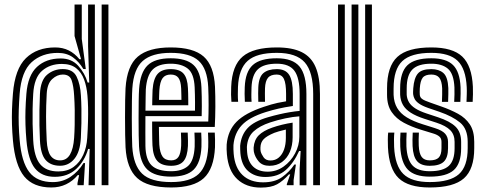

<svg xmlns="http://www.w3.org/2000/svg" viewBox="-20 -820 2145 850"><path d="M460 0H430V-800H460ZM400 0H372L377 -160.5L370.2 -160.8Q354.8 -107.2 317.5 -72.2Q280.2 -37.2 222.5 -37.2Q164.8 -37.2 134.6 -74.8Q104.5 -112.2 97 -198.8Q93.8 -235.2 92.8 -267.9Q91.8 -300.5 92.8 -333.5Q93.8 -366.5 96.8 -404.5Q103.2 -486.5 143.8 -523.9Q184.2 -561.2 248.5 -561.2Q297 -561.2 326.2 -528.8Q355.5 -496.2 368 -454.5H375L370 -615V-800H400ZM238.2 -61Q278.2 -61 305.8 -80.9Q333.2 -100.8 348.5 -134.5Q363.8 -168.2 366.2 -210Q368.8 -249.5 369.6 -283.1Q370.5 -316.8 369.9 -345Q369.2 -373.2 367.2 -396.2Q364 -435.8 352.4 -467.6Q340.8 -499.5 317.1 -518.2Q293.5 -537 253.8 -537Q201 -537 166.1 -506.5Q131.2 -476 127 -404Q125 -369.8 124.4 -337.4Q123.8 -305 124.4 -271.2Q125 -237.5 127 -199.5Q131 -125.2 157.8 -93.1Q184.5 -61 238.2 -61ZM246 -86.2Q204.5 -86.2 182.1 -111.6Q159.8 -137 156.8 -199Q155.2 -233 154.6 -265.4Q154 -297.8 154.6 -331.6Q155.2 -365.5 156.8 -403.8Q159.5 -464.8 188.9 -489.5Q218.2 -514.2 258 -514.2Q302.8 -514.2 319.1 -480.8Q335.5 -447.2 338.2 -397Q340 -368.8 340.5 -338.1Q341 -307.5 340.4 -275.2Q339.8 -243 338 -210Q334.8 -148 309.5 -117.1Q284.2 -86.2 246 -86.2ZM246 -110Q274.8 -110 289.9 -135.9Q305 -161.8 308.2 -210Q310 -235.5 310.6 -267.4Q311.2 -299.2 310.8 -332.8Q310.2 -366.2 308.2 -397Q305.8 -439 297.1 -464.5Q288.5 -490 258 -490Q233 -490 211.1 -469.9Q189.2 -449.8 186.8 -405Q183.8 -351.5 183.9 -303.4Q184 -255.2 186.8 -198.5Q189.2 -151.2 204 -130.6Q218.8 -110 246 -110ZM207.2 10Q127.5 10 87.2 -38.9Q47 -87.8 37.2 -199Q34 -235.8 33 -268.6Q32 -301.5 33.1 -334.6Q34.2 -367.8 37.2 -405.2Q46 -515.2 94.9 -562.6Q143.8 -610 224 -610Q257.5 -610 284.2 -596.8Q311 -583.5 331.5 -558H338.8L310 -660.5V-800H342V-647.5L359.8 -514.2L349 -514.5Q330 -546.5 302.8 -566.1Q275.5 -585.8 236 -585.8Q165.2 -585.8 119.9 -544.5Q74.5 -503.2 67 -404.8Q64.2 -367.5 63.1 -333.9Q62 -300.2 63 -267.6Q64 -235 67 -200.2Q75.2 -103 109.5 -58.4Q143.8 -13.8 214 -13.8Q257.2 -13.8 292.1 -37.1Q327 -60.5 349.8 -98.2H356.5L350.5 0H323V-9.2L330.2 -44.8H324.2Q302 -18.2 272.5 -4.1Q243 10 207.2 10Z M737.8 10Q633.2 10 587.2 -31.9Q541.2 -73.8 535.8 -167.5Q534.8 -187 534.1 -223.2Q533.5 -259.5 533.5 -300.6Q533.5 -341.8 534.1 -377Q534.8 -412.2 535.8 -429.8Q542.2 -528.8 590.2 -569.4Q638.2 -610 735.8 -610Q836.2 -610 881.8 -569.6Q927.2 -529.2 931.8 -436Q932.8 -415.2 933.1 -392.9Q933.5 -370.5 933.4 -347.5Q933.2 -324.5 932.6 -301.9Q932 -279.2 930.8 -258H683.5Q683.8 -242.8 684 -226.4Q684.2 -210 684.6 -197.2Q685 -184.5 685.2 -179.8Q687.8 -143.8 699.6 -126.9Q711.5 -110 737.8 -110Q759.5 -110 769.9 -125.1Q780.2 -140.2 782 -175Q782.5 -182.5 782.2 -197.1Q782 -211.8 781 -233H811Q812 -213 812.2 -197.4Q812.5 -181.8 812 -173.8Q809.8 -126.8 792.4 -106.4Q775 -86 737.8 -86Q696 -86 676.8 -107Q657.5 -128 655 -176.2Q654.5 -187.5 654.1 -204Q653.8 -220.5 653.6 -240.5Q653.5 -260.5 653.5 -282H902Q902.8 -298.5 903.1 -317.2Q903.5 -336 903.5 -355.9Q903.5 -375.8 903.1 -395.6Q902.8 -415.5 901.8 -434.5Q897.8 -515.8 859.4 -550.9Q821 -586 735.8 -586Q652.5 -586 612 -550.2Q571.5 -514.5 565.8 -428Q564.5 -409.2 564 -373Q563.5 -336.8 563.5 -295.8Q563.5 -254.8 564.1 -220.4Q564.8 -186 565.5 -170.8Q570.5 -88.8 609 -51.4Q647.5 -14 737.8 -14Q821.8 -14 859.8 -50.1Q897.8 -86.2 901.8 -169Q902.2 -180 902.1 -191.1Q902 -202.2 901.6 -213Q901.2 -223.8 900.8 -233H930.8Q931.5 -219.8 932 -202Q932.5 -184.2 931.8 -168Q927.2 -72.5 882.1 -31.2Q837 10 737.8 10ZM737.8 -38Q666.2 -38 633 -68.8Q599.8 -99.5 595.5 -171.8Q594.5 -187.2 594 -221.2Q593.5 -255.2 593.5 -295.6Q593.5 -336 594 -371.8Q594.5 -407.5 595.8 -426.2Q600.8 -498.5 633 -530.2Q665.2 -562 735.8 -562Q804 -562 836.2 -532.8Q868.5 -503.5 871.8 -433.8Q872.8 -414.2 873.1 -392.9Q873.5 -371.5 873.5 -349.6Q873.5 -327.8 872.8 -306H623.8Q623.5 -264.5 623.5 -233.4Q623.5 -202.2 623.8 -174Q624.8 -114 651.1 -88Q677.5 -62 737.8 -62Q786.2 -62 812.5 -85.2Q838.8 -108.5 841.8 -170.5Q842.2 -184.5 842 -200Q841.8 -215.5 840.8 -233H870.8Q871.5 -217.8 872 -202Q872.5 -186.2 871.8 -169.8Q868.5 -99.5 837.2 -68.8Q806 -38 737.8 -38ZM624 -330H843.2Q843.5 -349.5 843.4 -366.8Q843.2 -384 842.9 -400.4Q842.5 -416.8 841.8 -433.2Q839 -494.5 811.4 -516.2Q783.8 -538 735.8 -538Q681.5 -538 655.6 -511.8Q629.8 -485.5 625.5 -424Q625.2 -417.8 624.8 -391.2Q624.2 -364.8 624 -330ZM653.8 -354Q654 -367.2 654.2 -380.9Q654.5 -394.5 654.9 -405.6Q655.2 -416.8 655.5 -422.2Q659 -471.5 677.8 -492.8Q696.5 -514 735.8 -514Q775.2 -514 792.6 -494Q810 -474 812 -430Q812.5 -420 812.9 -406.9Q813.2 -393.8 813.4 -379.9Q813.5 -366 813.5 -354ZM684 -378H783.2Q783.2 -386.2 783 -395.5Q782.8 -404.8 782.5 -413.6Q782.2 -422.5 782 -429Q780.5 -461 769.8 -475.5Q759 -490 735.8 -490Q711.5 -490 699.8 -474Q688 -458 685.5 -420.8Q685.2 -416.5 685 -410.5Q684.8 -404.5 684.5 -396.5Q684.2 -388.5 684 -378Z M1366.5 0V-404Q1366.5 -501.5 1329.2 -543.8Q1292 -586 1205.5 -586Q1116.5 -586 1076.8 -550.9Q1037 -515.8 1033.5 -434.8Q1033 -419.5 1032.9 -402.8Q1032.8 -386 1034.2 -369.2H1004.5Q1003 -387 1002.9 -401.4Q1002.8 -415.8 1003.5 -436Q1007.2 -530 1054.8 -570Q1102.2 -610 1205.5 -610Q1274 -610 1316 -589.1Q1358 -568.2 1377.2 -523Q1396.5 -477.8 1396.5 -404V0ZM1165 -60Q1203.8 -60 1235.5 -82.6Q1267.2 -105.2 1286.2 -140.8Q1305.2 -176.2 1305.2 -214.8V-305Q1277.8 -303.2 1243.6 -296.1Q1209.5 -289 1176 -278Q1129.2 -262.5 1102.5 -238Q1075.8 -213.5 1073 -169.5Q1072.8 -162.8 1073.4 -155.9Q1074 -149 1074.2 -144.8Q1077.8 -104 1101.2 -82Q1124.8 -60 1165 -60ZM1172.8 -86Q1141.8 -86 1125.4 -105.1Q1109 -124.2 1104 -147.5Q1103.5 -150.5 1103 -157Q1102.5 -163.5 1102.8 -166.5Q1105.5 -201 1125.6 -221.1Q1145.8 -241.2 1185 -255Q1204.8 -262 1228.8 -267.9Q1252.8 -273.8 1275.5 -277V-212Q1275.5 -176.5 1263.4 -147.9Q1251.2 -119.2 1228.2 -102.6Q1205.2 -86 1172.8 -86ZM1177.2 -109.5Q1199 -109.5 1214.2 -122.5Q1229.5 -135.5 1237.5 -158Q1245.5 -180.5 1245.5 -209.2V-246.5Q1227.2 -242.2 1214.4 -238.5Q1201.5 -234.8 1194.5 -232Q1161.2 -218.2 1147.4 -204Q1133.5 -189.8 1133 -166.8Q1133 -162 1133 -158.1Q1133 -154.2 1134 -150Q1137 -137.8 1146.9 -123.6Q1156.8 -109.5 1177.2 -109.5ZM1134.8 10.5Q1070 10.5 1030.4 -26.8Q990.8 -64 984.5 -137Q983.8 -146.2 983.2 -159.4Q982.8 -172.5 983.5 -180.2Q988.8 -241.8 1026.9 -280.6Q1065 -319.5 1147.2 -346.8Q1166.5 -353.2 1180.1 -357.2Q1193.8 -361.2 1208.8 -364.5Q1223.8 -367.8 1246.5 -371.5V-404.2Q1246.5 -450.2 1237.1 -470.1Q1227.8 -490 1205.5 -490Q1178.2 -490 1166.4 -475.6Q1154.5 -461.2 1153.2 -429.5Q1153 -424.2 1152.8 -406Q1152.5 -387.8 1153.2 -369.2H1123.5Q1122.5 -391.5 1122.9 -406.9Q1123.2 -422.2 1123.5 -432.8Q1125.5 -479 1146.2 -496.5Q1167 -514 1205.5 -514Q1244 -514 1260.2 -488.5Q1276.5 -463 1276.5 -404.2V-350.8Q1239.5 -345.2 1212.8 -339.1Q1186 -333 1157 -324Q1083.2 -300.8 1050.8 -266Q1018.2 -231.2 1013.5 -177.8Q1013 -170.5 1013.4 -159.2Q1013.8 -148 1014.5 -139.5Q1019.8 -77.2 1053.8 -45Q1087.8 -12.8 1144.5 -12.8Q1196.8 -12.8 1229 -35.9Q1261.2 -59 1283.2 -91.5H1290L1279.8 -22.5V0H1250L1249.5 -4L1264.8 -48H1259.2Q1232.8 -18.5 1206.5 -4Q1180.2 10.5 1134.8 10.5ZM1306.5 0.2V-72L1311 -151.5H1304.2Q1280.2 -98.2 1245 -67.2Q1209.8 -36.2 1153.8 -36.5Q1108 -36.8 1078.4 -62.8Q1048.8 -88.8 1044.2 -142.2Q1044 -147.2 1043.4 -157.6Q1042.8 -168 1043.2 -174.5Q1047.5 -221.8 1075.6 -252.2Q1103.8 -282.8 1166.5 -301Q1192.2 -308.5 1216.8 -314.1Q1241.2 -319.8 1263.9 -323.5Q1286.5 -327.2 1306.5 -329V-404Q1306.5 -475.8 1283.2 -506.9Q1260 -538 1205.5 -538Q1148.2 -538 1122 -513.6Q1095.8 -489.2 1093.5 -433.5Q1093 -419 1092.8 -403Q1092.5 -387 1093.8 -369.2H1064Q1062.8 -388.5 1062.9 -404.4Q1063 -420.2 1063.5 -434Q1066.2 -502.5 1099.2 -532.2Q1132.2 -562 1205.5 -562Q1275.8 -562 1306.1 -525.4Q1336.5 -488.8 1336.5 -404V0.2Z M1596.5 0V-800H1626.5V0ZM1476.5 0V-800H1506.5V0ZM1536.5 0V-800H1566.5V0Z M1882.5 10Q1788 10 1745 -31.2Q1702 -72.5 1697.5 -168Q1696.8 -183.8 1696.9 -202.2Q1697 -220.8 1698.5 -233H1725.8Q1724.5 -221.5 1724.2 -204Q1724 -186.5 1724.8 -169.5Q1728.8 -86.2 1765.4 -50.1Q1802 -14 1882.5 -14Q1972.5 -14 2011.5 -48.8Q2050.5 -83.5 2050.5 -164Q2050.5 -168.2 2050.5 -173.1Q2050.5 -178 2050.5 -183Q2050.5 -188 2050.5 -192Q2050.5 -249.5 2016.8 -277.4Q1983 -305.2 1925.5 -325L1875.8 -342Q1848.8 -351.5 1834.9 -361.5Q1821 -371.5 1815.9 -381.4Q1810.8 -391.2 1809.5 -400Q1808.5 -405.8 1808.8 -413.9Q1809 -422 1809.5 -429Q1813 -474.5 1829.8 -494.2Q1846.5 -514 1889.5 -514Q1923 -514 1942.8 -496.8Q1962.5 -479.5 1964.8 -430.2Q1965.2 -420 1964.8 -403.4Q1964.2 -386.8 1963.8 -369H1936.5Q1937 -385.8 1937.5 -401.9Q1938 -418 1937.5 -429Q1936 -461.5 1924.8 -475.8Q1913.5 -490 1889.5 -490Q1862 -490 1851.2 -475.9Q1840.5 -461.8 1838.5 -429Q1838 -420.8 1838 -413.2Q1838 -405.8 1838.5 -400Q1839.5 -390.5 1845.6 -384.6Q1851.8 -378.8 1861.9 -374.6Q1872 -370.5 1884.2 -366L1932.5 -349Q1974.2 -334.5 2007.5 -316.4Q2040.8 -298.2 2060.1 -269.1Q2079.5 -240 2079.5 -192Q2079.5 -187.5 2079.5 -182.8Q2079.5 -178 2079.5 -173.2Q2079.5 -168.5 2079.5 -164Q2079.5 -70.8 2033.8 -30.4Q1988 10 1882.5 10ZM1882.5 -38Q1816 -38 1785.8 -68.9Q1755.5 -99.8 1752 -170.8Q1751.5 -183.5 1751.6 -202Q1751.8 -220.5 1753 -233H1780.2Q1779.2 -220.8 1779 -203.2Q1778.8 -185.8 1779.2 -172.2Q1782 -113.2 1806.1 -87.6Q1830.2 -62 1882.5 -62Q1941.5 -62 1967 -85.8Q1992.5 -109.5 1992.5 -164Q1992.5 -171.2 1992.5 -178.5Q1992.5 -185.8 1992.5 -192Q1992.5 -224 1973.4 -243.6Q1954.2 -263.2 1911.8 -277L1859.2 -294Q1821.5 -306.2 1798.4 -321.1Q1775.2 -336 1764.1 -355.2Q1753 -374.5 1751.5 -400Q1751.2 -406.8 1751.4 -415Q1751.5 -423.2 1751.5 -429Q1751.5 -500.2 1783.6 -531.1Q1815.8 -562 1889.5 -562Q1955.2 -562 1985.5 -532.2Q2015.8 -502.5 2019 -433.8Q2019.5 -420.5 2019.2 -404.9Q2019 -389.2 2018 -369H1990.8Q1991.5 -387.8 1992 -402.4Q1992.5 -417 1991.8 -433.2Q1989 -493.5 1962.9 -515.8Q1936.8 -538 1889.5 -538Q1831.2 -538 1805.9 -512.6Q1780.5 -487.2 1780.5 -429Q1780.5 -422.8 1780.4 -414.4Q1780.2 -406 1780.5 -400Q1782 -381.5 1791.1 -366.6Q1800.2 -351.8 1818.9 -339.9Q1837.5 -328 1867.5 -318L1918.8 -301Q1972 -283.5 1996.8 -259.2Q2021.5 -235 2021.5 -192Q2021.5 -185.8 2021.5 -178Q2021.5 -170.2 2021.5 -164Q2021.5 -96.5 1989.2 -67.2Q1957 -38 1882.5 -38ZM1882.5 -86Q1844.2 -86 1826.5 -106.4Q1808.8 -126.8 1806.5 -173.5Q1806 -185 1806.1 -201.5Q1806.2 -218 1807.2 -233H1834.5Q1833.5 -218.5 1833.4 -202.9Q1833.2 -187.2 1833.8 -175.5Q1835.5 -140.2 1846.9 -125.1Q1858.2 -110 1882.5 -110Q1910.5 -110 1922.5 -122.6Q1934.5 -135.2 1934.5 -164Q1934.5 -171.2 1934.5 -178.5Q1934.5 -185.8 1934.5 -192Q1934.5 -207.8 1924.6 -215.9Q1914.8 -224 1898 -229L1842.5 -246Q1802 -258.5 1768.1 -276.5Q1734.2 -294.5 1713.9 -324Q1693.5 -353.5 1693.5 -400Q1693.5 -406.8 1693.5 -414.5Q1693.5 -422.2 1693.5 -429Q1693.5 -526 1739 -568Q1784.5 -610 1889.5 -610Q1983.8 -610 2026.4 -569.6Q2069 -529.2 2073.5 -436Q2074.2 -420 2073.8 -402.4Q2073.2 -384.8 2072.5 -369H2045.2Q2045.8 -382.8 2046.4 -401Q2047 -419.2 2046.2 -434.5Q2042.2 -515.8 2005.9 -550.9Q1969.5 -586 1889.5 -586Q1800 -586 1761.2 -549.6Q1722.5 -513.2 1722.5 -429Q1722.5 -422.8 1722.4 -414.5Q1722.2 -406.2 1722.5 -400Q1724 -366 1738.4 -341.8Q1752.8 -317.5 1780.8 -300.4Q1808.8 -283.2 1850.8 -270L1905 -253Q1938.2 -242.5 1950.9 -227.8Q1963.5 -213 1963.5 -192Q1963.5 -187.2 1963.5 -182.6Q1963.5 -178 1963.5 -173.5Q1963.5 -169 1963.5 -164Q1963.5 -122.2 1944.6 -104.1Q1925.8 -86 1882.5 -86Z"/></svg>

Font: Big Shoulders Inline Display Thin Black
Style: Regular
Weight: 900
Version: Version 2.002